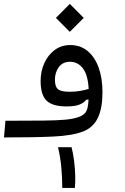

<svg xmlns="http://www.w3.org/2000/svg" viewBox="-28 -692 634 970"><path d="M-7.8 2.4 -0.5 -82Q3.4 -82 7.6 -82Q11.7 -82 15.6 -82Q124 -82 192.4 -82.8Q260.7 -83.5 302 -87.4Q343.3 -91.3 370.6 -101.1Q393.1 -109.4 405 -125Q417 -140.6 419.4 -189L408.2 -188.5Q397 -173.3 374 -163.8Q351.1 -154.3 307.6 -154.3Q238.3 -154.3 207.8 -183.1Q177.2 -211.9 177.2 -282.7Q177.2 -331.5 195.8 -372.8Q214.4 -414.1 248 -439.2Q281.7 -464.4 326.7 -464.4Q378.4 -464.4 414.8 -434.1Q451.2 -403.8 470.5 -350.1Q489.7 -296.4 489.7 -226.6Q489.7 -146.5 467 -97.9Q444.3 -49.3 394.5 -28.8Q339.4 -6.8 242.2 -2.2Q145 2.4 -7.8 2.4ZM419.9 -242.7Q416.5 -312.5 391.1 -346.2Q365.7 -379.9 325.7 -379.9Q288.6 -379.9 269 -352.8Q249.5 -325.7 249.5 -289.6Q249.5 -254.9 264.4 -241.7Q279.3 -228.5 323.7 -228.5Q352.5 -228.5 375.2 -232.4Q397.9 -236.3 419.9 -242.7ZM324.7 -531.2 254.4 -601.6 324.7 -672.4 395 -601.6ZM286.6 257.3Q286.6 205.1 281.7 153.1Q276.9 101.1 265.1 51.8H333.5Q341.8 83.5 346.4 121.3Q351.1 159.2 352.1 195.1Q353 231 350.1 257.3Z"/></svg>

Font: Cascadia Mono SemiLight
Style: Regular
Weight: 350
Monospace: yes
Designer: Aaron Bell
Foundry: Saja Typeworks
Version: Version 2404.023; ttfautohint (v1.8.4)